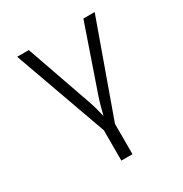

<svg xmlns="http://www.w3.org/2000/svg" viewBox="-170 -678 939 987"><g transform="rotate(-30 300.0 -185.0)"><path d="M267 180H333V0L530 -550H463L330 -164C318 -129 310 -93 302 -64C295 -93 287 -129 274 -164L139 -550H70L267 0Z"/></g></svg>

Font: JetBrains Mono ExtraLight
Style: Regular
Weight: 240
Monospace: yes
Designer: Philipp Nurullin, Konstantin Bulenkov
Foundry: JetBrains
Version: Version 2.305